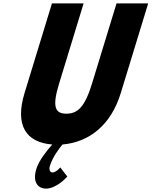

<svg xmlns="http://www.w3.org/2000/svg" viewBox="-20 -845 900 1140"><path d="M195.7 158C169.1 245 213.9 275 251.8 275C318.8 275 379.6 203 379.6 203L337.7 149C337.7 149 313.9 179 291.3 179C278.9 179 268.6 165 276.3 140C292.2 88 331.4 36 350.8 13C512 -1 639.5 -104 697.3 -293L859.9 -825H671.9L526.1 -348C483.9 -210 441 -170 374 -170C306.9 -170 288.5 -210 330.7 -348L476.5 -825H288.5L125.9 -293C67.2 -101 134 1 290.3 13C256.8 51 211 108 195.7 158Z"/></svg>

Font: Hussar
Style: BdSuprConOblThree
Weight: 700
Foundry: Cannot Into Space Fonts
Version: Version 2.00